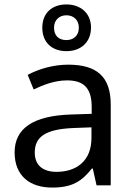

<svg xmlns="http://www.w3.org/2000/svg" viewBox="-20 -837 601 867"><path d="M280 -606C344 -606 391 -645 391 -713C391 -778 343 -817 280 -817C215 -817 171 -778 171 -712C171 -645 215 -606 280 -606ZM280 -656C244 -656 224 -677 224 -712C224 -747 248 -768 280 -768C312 -768 336 -747 336 -712C336 -677 313 -656 280 -656ZM288 -545C218 -545 152 -524 105 -499L132 -433C176 -454 227 -474 283 -474C353 -474 394 -444 394 -355V-323L303 -320C128 -315 46 -256 46 -149C46 -40 118 10 215 10C305 10 348 -17 395 -76H399L416 0H480V-365C480 -490 418 -545 288 -545ZM314 -259 393 -262V-214C393 -110 325 -61 235 -61C177 -61 137 -88 137 -148C137 -216 180 -254 314 -259Z"/></svg>

Font: Noto Sans Cuneiform
Style: Regular
Weight: 400
Designer: Monotype Design Team
Foundry: Monotype Imaging Inc.
Version: Version 2.001